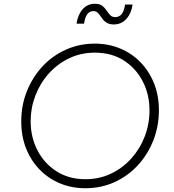

<svg xmlns="http://www.w3.org/2000/svg" viewBox="-20 -989 927 1021"><path d="M434 12Q362 12 300 -13.5Q238 -39 191.5 -86.5Q145 -134 119 -199Q93 -264 93 -343Q93 -429 123 -504Q153 -579 206 -636Q259 -693 330.5 -725Q402 -757 484 -757Q556 -757 618 -731.5Q680 -706 726.5 -658.5Q773 -611 799 -546Q825 -481 825 -403Q825 -317 795 -241.5Q765 -166 712 -109Q659 -52 588 -20Q517 12 434 12ZM434 -36Q508 -36 570 -65.5Q632 -95 678 -146Q724 -197 749.5 -263Q775 -329 775 -402Q775 -486 739.5 -555.5Q704 -625 639 -667Q574 -709 484 -709Q410 -709 347.5 -679Q285 -649 239 -597.5Q193 -546 168 -480.5Q143 -415 143 -344Q143 -260 179 -190Q215 -120 280.5 -78Q346 -36 434 -36ZM585 -859Q560 -859 545 -869.5Q530 -880 520.5 -894.5Q511 -909 501.5 -919.5Q492 -930 476 -930Q457 -930 444.5 -914Q432 -898 427 -863H387Q394 -911 419.5 -940Q445 -969 485 -969Q510 -969 523.5 -958.5Q537 -948 546.5 -933.5Q556 -919 566 -908.5Q576 -898 593 -898Q636 -898 645 -965H685Q679 -919 652.5 -889Q626 -859 585 -859Z"/></svg>

Font: Plus Jakarta Sans ExtraLight
Style: Italic
Weight: 200
Italic angle: -8°
Designer: Gumpita Rahayu
Foundry: Tokotype
Version: Version 2.071; ttfautohint (v1.8.4.7-5d5b);gftools[0.9.29]